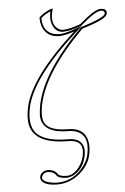

<svg xmlns="http://www.w3.org/2000/svg" viewBox="-61 -741 662 1014"><g transform="rotate(-5 270.0 -234.5)"><path d="M203.1 229Q135.3 229 117.7 199.7Q112.8 190.9 114.3 182.1Q119.6 156.2 147.9 149.9Q152.8 148.9 156.2 148.9Q193.4 149.9 209 174.8Q217.8 187.5 253.9 188Q293.9 188 325.2 142.6Q341.3 118.2 348.1 88.9Q363.8 14.6 295.9 6.8Q287.6 5.9 279.8 5.9Q85.9 5.9 76.2 -115.7Q73.7 -148.4 82.5 -190.9Q117.2 -348.6 359.9 -567.9Q311 -551.3 280.3 -550.8Q214.4 -550.8 191.9 -607.9Q183.6 -630.9 184.1 -658.2Q209 -682.1 249 -697.8L258.3 -698.2Q255.9 -691.4 252.9 -678.2Q239.7 -616.2 276.9 -590.3Q289.1 -582.5 301.8 -582Q338.9 -582.5 395.5 -604Q476.6 -674.8 508.3 -674.8Q543 -674.8 540 -649.4Q539.6 -647.5 539.1 -646Q534.2 -622.6 454.1 -595.2Q436 -588.9 404.3 -579.1Q194.3 -367.7 158.7 -202.1Q142.1 -124 165 -93.8Q193.8 -57.6 281.2 -57.1Q373 -57.1 385.7 21.5Q390.1 51.3 382.3 87.9Q370.6 144 317.4 187.5Q266.1 228.5 203.1 229ZM203.1 219.2Q288.1 219.2 343.3 146.5Q366.2 115.7 372.6 85.9Q395.5 -21 317.9 -42.5Q314.5 -43.5 311.5 -43.9Q296.9 -46.9 281.2 -46.9Q142.1 -47.9 141.1 -143.6Q141.6 -167 148.9 -204.1Q186 -373.5 397 -585.9L398.9 -587.9L400.9 -588.4Q524.4 -627.4 529.3 -647.9Q530.3 -661.1 519.5 -664.1Q514.2 -665 508.3 -665Q479 -664.1 401.9 -596.7L400.9 -595.2L398.9 -594.7Q339.8 -572.3 301.8 -571.8Q266.6 -571.8 249 -608.9Q240.2 -628.4 240.2 -651.4Q240.7 -666 243.2 -680.2Q244.1 -684.1 244.6 -685.1Q214.8 -672.4 193.8 -653.8Q194.3 -580.1 253.4 -564.5Q266.6 -561.5 280.3 -561Q309.6 -561.5 356.4 -577.6L402.8 -593.8L366.2 -560.5Q125.5 -342.8 92.3 -189Q69.3 -80.6 126.5 -39.1Q152.3 -20.5 192.9 -11.7Q230.5 -3.9 279.8 -3.9Q350.6 -3.9 359.9 51.3Q360.8 59.1 360.8 65.9Q360.4 78.1 357.9 91.3Q343.8 157.2 294.4 186Q273.9 197.8 253.9 198.2Q211.4 197.3 200.2 180.2Q187 159.7 156.2 159.2Q134.8 159.2 126 178.2Q124.5 181.6 124 184.1Q120.6 200.7 150.9 211.4Q158.2 213.9 166 215.3Q183.6 219.2 203.1 219.2Z"/></g></svg>

Font: Linux Biolinum Outline O
Style: Italic
Weight: 400
Italic angle: -12°
Designer: Philipp H. Poll
Foundry: Philipp H. Poll
Version: Version 0.6.2